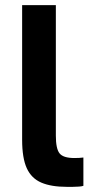

<svg xmlns="http://www.w3.org/2000/svg" viewBox="-20 -720 370 746"><path d="M240 6Q179 6 140.5 -10.5Q102 -27 84 -66.5Q66 -106 66 -177V-700H197V-193Q197 -142 211.5 -124Q226 -106 269 -106Q280 -106 288 -106.5Q296 -107 304 -108V2Q299 4 287 5Q275 6 262 6Q249 6 240 6Z"/></svg>

Font: Golos Text SemiBold
Style: Regular
Weight: 600
Designer: A.Korolkova, Vitaly Kuzmin
Foundry: ParaType Ltd
Version: Version 2.004